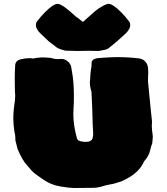

<svg xmlns="http://www.w3.org/2000/svg" viewBox="-20 -947 863 992"><path d="M362.3 24.4Q341.3 24.4 293.2 16.6Q245.1 8.8 207 -17.1Q168.9 -43 156.5 -53Q144 -63 134.3 -76.2Q127.9 -84 121.1 -91.3Q95.7 -117.7 70.8 -177.2Q65.4 -200.2 59.1 -223.6L59.6 -230.5Q59.6 -250 54.2 -268.1Q48.8 -302.7 48.8 -337.9Q48.8 -375 57.1 -426.8Q58.6 -440.4 58.6 -452.1Q58.6 -463.9 57.1 -475.6Q56.2 -502.4 56.2 -539.1Q56.2 -576.2 58.6 -612.8Q62.5 -635.3 87.6 -640.9Q112.8 -646.5 132.8 -646.5Q142.1 -646.5 151.4 -644.5L171.4 -648.4Q174.8 -648.4 177.7 -648.9Q187.5 -650.4 196.8 -650.4Q214.8 -650.4 241.2 -647.9Q263.2 -641.6 276.4 -641.6Q281.2 -641.6 297.4 -642.6Q314.5 -642.6 328.1 -631.3Q344.2 -619.1 347.7 -601.6Q349.1 -589.8 351.6 -578.1Q361.8 -526.9 361.8 -449.2Q361.8 -407.7 359.9 -388.2Q358.9 -372.1 358.9 -356Q358.9 -300.3 377.4 -232.9Q381.3 -220.2 397 -217Q412.6 -213.9 421.9 -213.9Q445.8 -213.9 454.1 -224.6Q461.4 -234.4 461.4 -257.8L459 -303.7Q457 -391.1 452.6 -473.1Q444.3 -499 444.3 -520Q444.3 -528.8 445.8 -536.6Q445.8 -560.5 449.7 -584.5Q453.6 -601.6 453.6 -627.9Q461.9 -646.5 493.7 -647.5Q553.2 -651.9 584 -651.9Q641.1 -651.9 696.8 -645.5Q719.7 -642.1 731.2 -628.4Q742.7 -614.7 744.6 -597.2Q746.1 -584.5 746.1 -572.3Q746.1 -562.5 745.1 -552.7L744.6 -525.4Q746.1 -503.9 749 -482.4L759.3 -376Q762.7 -347.2 765.6 -317.9Q765.6 -310.5 764.6 -303.7Q764.2 -299.3 764.2 -294.9Q764.2 -281.7 769.5 -243.2Q769.5 -233.4 766.6 -206.5Q760.3 -189.9 756.3 -172.9Q750 -142.1 729 -119.1Q723.1 -112.8 719.7 -103.5Q691.4 -46.9 606.9 -9.8Q596.7 -5.9 568.8 2Q556.6 4.9 544.4 6.8Q526.4 9.8 509.3 15.6Q484.9 23.4 459.5 23.4ZM489.3 -683.6 440.4 -684.6Q414.1 -683.6 381.3 -683.6L322.8 -685.1Q314.5 -685.1 306.2 -688.5Q285.2 -693.4 269.5 -704.1Q269.5 -705.1 233.4 -731.9L187.5 -775.4Q165.5 -798.3 165.5 -816.4Q165.5 -823.7 168.5 -832.5Q189 -860.4 213.4 -884.8Q255.9 -927.2 277.8 -927.2Q294.9 -925.8 322.3 -903.8Q338.4 -891.6 372.1 -861.3Q389.2 -849.6 408.2 -833.5Q444.8 -865.2 446.3 -867.2Q493.7 -913.1 535.6 -926.8L540.5 -927.2Q562.5 -927.2 605 -884.8Q629.4 -860.4 649.9 -832.5Q652.8 -823.7 652.8 -816.4Q652.8 -798.3 630.9 -775.4Q581.1 -728.5 548.3 -704.1Q536.6 -692.9 525.6 -690.4Q514.6 -688 489.3 -683.6Z"/></svg>

Font: Kaph
Style: Regular
Weight: 400
Designer: GGBotNet
Foundry: f0n7.com
Version: 1.10